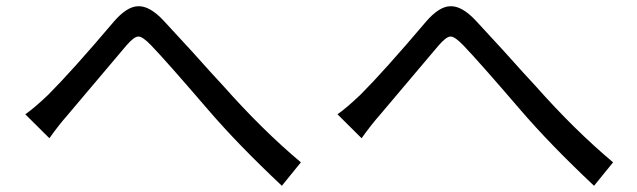

<svg xmlns="http://www.w3.org/2000/svg" viewBox="-20 -643 2040 615"><path d="M61 -276.9Q89.8 -296.9 134.8 -339.8Q210.9 -416 344.2 -573.2Q386.2 -622.1 421.9 -623Q459 -625 503.9 -577.1L595.2 -478Q665 -399.9 695.8 -367.2Q820.8 -226.1 943.8 -123L882.8 -47.9Q742.2 -180.2 647.9 -290Q513.2 -446.8 463.9 -498Q436 -526.9 422.9 -525.9Q409.2 -525.9 383.8 -496.1L196.8 -274.9Q168 -242.2 138.2 -200.2Z M1061 -276.9Q1089.8 -296.9 1134.8 -339.8Q1210.9 -416 1344.2 -573.2Q1386.2 -622.1 1421.9 -623Q1459 -625 1503.9 -577.1L1595.2 -478Q1665 -399.9 1695.8 -367.2Q1820.8 -226.1 1943.8 -123L1882.8 -47.9Q1742.2 -180.2 1647.9 -290Q1513.2 -446.8 1463.9 -498Q1436 -526.9 1422.9 -525.9Q1409.2 -525.9 1383.8 -496.1L1196.8 -274.9Q1168 -242.2 1138.2 -200.2Z"/></svg>

Font: Black Ops One [rus by aLiNcE]
Style: Regular
Weight: 400
Designer: James Grieshaber
Foundry: James Grieshaber
Version: Version 1.002;May 25, 2024;FontCreator 13.0.0.2680 64-bit